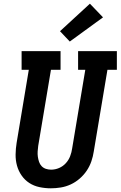

<svg xmlns="http://www.w3.org/2000/svg" viewBox="-20 -1012 653 1040"><path d="M255 8Q224 8 193.5 1.5Q163 -5 138.5 -21Q114 -37 97 -61.5Q80 -86 72 -115Q64 -144 64.5 -175.5Q65 -207 70 -238L136 -634H97V-735H308V-634H256L187 -222Q185 -207 184 -192Q183 -177 185 -163Q187 -149 191.5 -135.5Q196 -122 205.5 -112Q215 -102 228.5 -97.5Q242 -93 257 -93Q279 -93 300 -102Q321 -111 336.5 -128Q352 -145 360 -166Q368 -187 371 -209L442 -634H403V-735H613V-634H562L488 -192Q484 -165 475 -138.5Q466 -112 450 -88Q434 -64 411.5 -44.5Q389 -25 363 -13Q337 -1 309.5 3.5Q282 8 255 8ZM358 -787 305 -843 467 -992 538 -918Z"/></svg>

Font: Iosevka Etoile Oblique
Style: Bold
Weight: 700
Italic angle: -9°
Designer: Belleve Invis
Foundry: Belleve Invis
Version: Version 15.5.2; ttfautohint (v1.8.4)